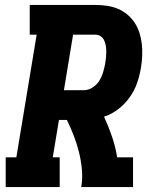

<svg xmlns="http://www.w3.org/2000/svg" viewBox="-20 -755 640 775"><path d="M3 0V-120H46L128 -615H100V-735H366Q389 -735 412.5 -731.5Q436 -728 457 -719Q478 -710 495 -695.5Q512 -681 524 -662.5Q536 -644 543 -622Q550 -600 552.5 -577Q555 -554 554 -530Q553 -506 549 -482Q544 -451 533.5 -420.5Q523 -390 504 -363Q485 -336 458 -315Q431 -294 400 -284Q418 -245 432 -204Q446 -163 453 -120H517V0H308Q314 -36 310.5 -72Q307 -108 298.5 -142Q290 -176 277.5 -208Q265 -240 250 -271H218L193 -120H221V0ZM238 -391H319Q337 -391 354 -402Q371 -413 381 -429.5Q391 -446 396.5 -464.5Q402 -483 405 -501Q407 -512 408 -524Q409 -536 409 -548Q409 -560 407 -571Q405 -582 400.5 -592Q396 -602 386.5 -608.5Q377 -615 366 -615H275Z"/></svg>

Font: Iosevka Curly Slab HvEx
Style: Italic
Weight: 900
Width: 7
Italic angle: -9°
Monospace: yes
Designer: Belleve Invis
Foundry: Belleve Invis
Version: Version 11.1.0; ttfautohint (v1.8.3)